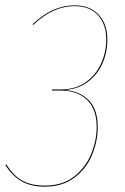

<svg xmlns="http://www.w3.org/2000/svg" viewBox="-23 -690 469 719"><path d="M379 -542Q379 -495 361 -453.5Q343 -412 307.5 -384.5Q272 -357 221 -353Q278 -348 310.5 -313.5Q343 -279 343 -214Q343 -162 322 -110.5Q301 -59 256 -25Q211 9 145 9Q94 9 59.5 -10Q25 -29 -3 -72L1 -74Q28 -31 61.5 -13Q95 5 145 5Q211 5 254.5 -29Q298 -63 318.5 -113.5Q339 -164 339 -214Q339 -281 303 -316Q267 -351 202 -351H171L172 -355H205Q260 -355 298.5 -382.5Q337 -410 356 -453Q375 -496 375 -542Q375 -599 344 -633Q313 -667 256 -667Q175 -667 102 -597L99 -599Q173 -670 256 -670Q314 -670 346.5 -635Q379 -600 379 -542Z"/></svg>

Font: Fira Sans Condensed Four
Style: Italic
Weight: 100
Width: 3
Italic angle: -8°
Designer: bBox Type GmbH & Carrois Corporate GbR & Edenspiekermann AG
Foundry: bBox Type GmbH & Carrois Corporate GbR & Edenspiekermann AG
Version: Version 4.301